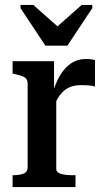

<svg xmlns="http://www.w3.org/2000/svg" viewBox="-20 -758 427 778"><path d="M164 -573H253L354 -725V-738H311L189 -630H237L115 -738H63V-725ZM365 -514V-407Q358 -410 349 -411Q340 -412 330 -412.5Q320 -413 310 -413Q287 -413 270 -407.5Q253 -402 239 -390Q225 -378 214 -359.5Q203 -341 192 -315V-377Q204 -419 222.5 -451Q241 -483 267.5 -501Q294 -519 330 -519Q342 -519 351 -517.5Q360 -516 365 -514ZM31 0V-48H32Q59 -48 75.5 -54.5Q92 -61 92 -81V-418Q92 -432 86 -439Q80 -446 68.5 -450Q57 -454 39 -458L31 -460V-510H199V-372L208 -377V-73Q208 -62 219.5 -56.5Q231 -51 246.5 -49.5Q262 -48 274 -48H286V0Z"/></svg>

Font: Roboto Serif 28pt Condensed Medium
Style: Regular
Weight: 500
Width: 3
Designer: Greg Gazdowicz
Foundry: Commercial Type
Version: Version 1.008